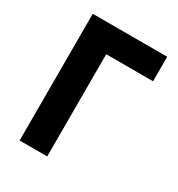

<svg xmlns="http://www.w3.org/2000/svg" viewBox="-167 -807 849 916"><g transform="rotate(30 257.0 -349.0)"><path d="M77 0H229V-563H487V-698H77Z"/></g></svg>

Font: LVC Sans
Style: Bold
Weight: 700
Designer: Mike Abbink, Paul van der Laan, Pieter van Rosmalen
Foundry: Bold Monday
Version: Version 3.0